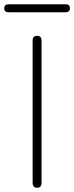

<svg xmlns="http://www.w3.org/2000/svg" viewBox="-58 -880 350 906"><path d="M117 6Q107 6 101.5 0Q96 -6 96 -16V-689Q96 -700 101.5 -705.5Q107 -711 117 -711Q127 -711 132.5 -705.5Q138 -700 138 -689V-16Q138 -6 133 0Q128 6 117 6ZM-17 -822Q-38 -822 -38 -841Q-38 -850 -32.5 -855Q-27 -860 -17 -860H251Q272 -860 272 -841Q272 -832 266.5 -827Q261 -822 251 -822Z"/></svg>

Font: Nunito ExtraLight
Style: Regular
Weight: 200
Designer: Vernon Adams
Foundry: Vernon Adams
Version: Version 3.602